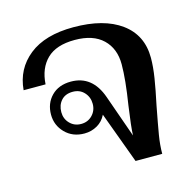

<svg xmlns="http://www.w3.org/2000/svg" viewBox="-87 -653 759 744"><g transform="rotate(-15 292.0 -281.5)"><path d="M292 -206Q280 -181 256.5 -167.5Q233 -154 205 -154Q158 -154 128 -184.5Q98 -215 98 -258Q98 -303 127 -332.5Q156 -362 205 -362Q291 -362 324 -268L384 -98Q385 -132 397 -215Q413 -315 413 -376Q413 -439 374 -476.5Q335 -514 261 -514Q187 -514 149.5 -477.5Q112 -441 108 -377H20Q27 -461 91 -512Q155 -563 269 -563Q391 -563 460 -512.5Q529 -462 529 -371Q529 -335 522 -291Q515 -247 502 -186Q488 -113 481.5 -74Q475 -35 475 0H368ZM265 -257Q265 -284 247.5 -303Q230 -322 202 -322Q172 -322 155.5 -303.5Q139 -285 139 -257Q139 -230 157 -211.5Q175 -193 202 -193Q229 -193 247 -211.5Q265 -230 265 -257Z"/></g></svg>

Font: Taviraj Medium
Style: Regular
Weight: 500
Designer: Katatrad Team
Foundry: CadsonDemak
Version: Version 1.030